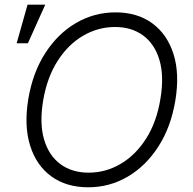

<svg xmlns="http://www.w3.org/2000/svg" viewBox="-20 -790 825 820"><path d="M728.7 -359.7Q709.9 -247.2 656.4 -164.1Q603 -81 525.4 -35.5Q447.8 9.9 356.9 9.9Q263.5 9.9 199.4 -36.6Q135.3 -83.1 108.7 -168Q82 -252.8 100.9 -367.5Q120 -480.5 173.5 -563.4Q226.9 -646.3 304.7 -691.8Q382.5 -737.2 473.7 -737.2Q566.1 -737.2 630 -690.7Q693.9 -644.2 720.9 -559.5Q747.9 -474.8 728.7 -359.7ZM665.1 -367.5Q681.5 -464.8 661 -533.6Q640.6 -602.3 591.3 -638.5Q541.9 -674.7 471.6 -674.7Q398.8 -674.7 334.7 -637.3Q270.6 -599.8 225.7 -529.3Q180.8 -458.8 164.1 -359.7Q148.1 -262.8 168.3 -194.1Q188.6 -125.4 238.1 -89Q287.6 -52.6 358.3 -52.6Q431.5 -52.6 495.4 -90.2Q559.3 -127.8 604.2 -198.3Q649.1 -268.8 665.1 -367.5ZM51.1 -605.1 97.7 -770.2H173.3L99.1 -605.1Z"/></svg>

Font: Inter Light  BETA
Style: Italic
Weight: 300
Italic angle: 9.39999°
Designer: Rasmus Andersson
Foundry: rsms
Version: Version 3.011;git-f93a4a705